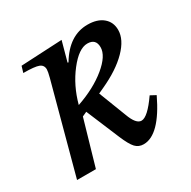

<svg xmlns="http://www.w3.org/2000/svg" viewBox="-129 -667 800 803"><g transform="rotate(-30 271.0 -265.5)"><path d="M386 -80Q416 -80 468 -155L494 -141Q422 10 345 10Q321 10 305.5 -6.5Q290 -23 271 -68L204 -228L182 -218L119 0H28L143 -427Q150 -454 150 -464Q150 -485 131 -492.5Q112 -500 57 -500L66 -530L265 -540L239 -445L243 -444Q301 -541 390 -541Q437 -541 464 -518.5Q491 -496 491 -458Q491 -412 444.5 -364.5Q398 -317 315 -279L289 -267L340 -135Q360 -80 386 -80ZM191 -268Q278 -298 334.5 -344.5Q391 -391 391 -432Q391 -473 350 -473Q309 -473 261 -411.5Q213 -350 191 -268Z"/></g></svg>

Font: Libre Baskerville
Style: Italic
Weight: 400
Italic angle: -15°
Designer: Pablo Impallari, Rodrigo Fuenzalida
Foundry: Pablo Impallari, Rodrigo Fuenzalida
Version: Version 1.051;Glyphs 3.2.3 (3260)